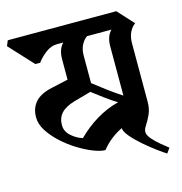

<svg xmlns="http://www.w3.org/2000/svg" viewBox="-119 -729 792 836"><g transform="rotate(-15 276.5 -311.0)"><path d="M197 -497Q197 -543 221 -567H191Q165 -567 140 -547.5Q115 -528 101 -508H79L-20 -615L-10 -639H479L545 -567Q530 -557 519.5 -536.5Q509 -516 509 -484V-223Q509 -191 498 -167Q487 -143 476 -126.5Q465 -110 465 -98Q465 -84 480.5 -66Q496 -48 516 -31.5Q536 -15 549 -5L533 17Q520 9 494 -10Q468 -29 439.5 -53.5Q411 -78 391 -101.5Q371 -125 370 -141Q345 -129 321.5 -111Q298 -93 277 -67Q256 -67 224 -79.5Q192 -92 157 -113.5Q122 -135 91.5 -163Q61 -191 41.5 -221.5Q22 -252 22 -283Q22 -324 46 -351Q70 -378 121 -389L197 -406ZM414 -497Q414 -543 438 -567H328Q313 -557 302.5 -537Q292 -517 292 -490V-365Q320 -343 350 -320.5Q380 -298 414 -276ZM384 -254Q356 -271 330 -290.5Q304 -310 279 -329L201 -307Q160 -295 141 -274Q122 -253 122 -221Q122 -192 146 -171Q170 -150 196 -143Q236 -183 283 -211.5Q330 -240 384 -254Z"/></g></svg>

Font: Jaini Purva
Style: Regular
Weight: 400
Designer: Maithili Shingre, Girish Dalvi (Devanagari), Taresh Vohra (Latin)
Foundry: Ek Type
Version: Version 2.000; ttfautohint (v1.8.4.7-5d5b)